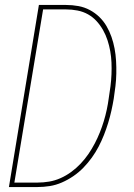

<svg xmlns="http://www.w3.org/2000/svg" viewBox="-20 -755 540 775"><path d="M16 0 137 -735H246Q272 -735 296.5 -730.5Q321 -726 342.5 -714.5Q364 -703 381 -686.5Q398 -670 410 -649.5Q422 -629 430 -606Q438 -583 442.5 -559Q447 -535 448.5 -509.5Q450 -484 449.5 -458.5Q449 -433 446 -407.5Q443 -382 439 -356Q435 -332 429.5 -307.5Q424 -283 416.5 -258.5Q409 -234 399.5 -210Q390 -186 378 -163Q366 -140 350.5 -118.5Q335 -97 316.5 -78Q298 -59 276 -44Q254 -29 230 -18.5Q206 -8 181 -4Q156 0 131 0ZM38 -18H131Q155 -18 178.5 -22Q202 -26 224.5 -36Q247 -46 267.5 -61Q288 -76 305.5 -94.5Q323 -113 337 -133.5Q351 -154 362.5 -176Q374 -198 383 -220.5Q392 -243 399 -266Q406 -289 411 -312.5Q416 -336 419 -359Q423 -383 426 -407Q429 -431 430 -455Q431 -479 430 -502.5Q429 -526 425 -548.5Q421 -571 414 -592.5Q407 -614 396 -633.5Q385 -653 370 -669.5Q355 -686 335.5 -697Q316 -708 293 -712.5Q270 -717 246 -717H154Z"/></svg>

Font: Iosevka SS04 Thin
Style: Italic
Weight: 100
Italic angle: -9°
Monospace: yes
Designer: Belleve Invis
Foundry: Belleve Invis
Version: Version 19.0.0; ttfautohint (v1.8.4)